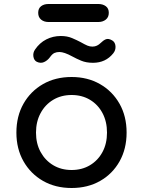

<svg xmlns="http://www.w3.org/2000/svg" viewBox="-20 -936 715 960"><path d="M338 4Q257 4 195 -31.5Q133 -67 97.5 -129.5Q62 -192 62 -273Q62 -355 97.5 -417.5Q133 -480 195 -515.5Q257 -551 338 -551Q418 -551 480 -515.5Q542 -480 577.5 -417.5Q613 -355 613 -273Q613 -192 578 -129.5Q543 -67 481 -31.5Q419 4 338 4ZM338 -86Q390 -86 430 -110Q470 -134 492.5 -176Q515 -218 515 -273Q515 -328 492.5 -370.5Q470 -413 430 -437Q390 -461 338 -461Q286 -461 246 -437Q206 -413 183 -370.5Q160 -328 160 -273Q160 -218 183 -176Q206 -134 246 -110Q286 -86 338 -86ZM445 -622Q411 -622 386 -632.5Q361 -643 343 -653Q321 -665 305 -670.5Q289 -676 277 -676Q263 -676 252 -671Q241 -666 229 -649Q217 -633 200 -625.5Q183 -618 164 -627Q150 -634 147 -653Q144 -672 155 -688Q178 -722 211.5 -739Q245 -756 284 -756Q316 -756 340.5 -745.5Q365 -735 382 -726Q405 -713 417 -708Q429 -703 442 -703Q455 -703 465 -708Q475 -713 482 -720Q496 -734 509 -739.5Q522 -745 541 -734Q556 -725 557.5 -705Q559 -685 546 -669Q508 -622 445 -622ZM222 -826Q200 -826 185.5 -838Q171 -850 171 -872Q171 -894 185.5 -905Q200 -916 222 -916H472Q494 -916 509 -905Q524 -894 524 -872Q524 -850 509 -838Q494 -826 472 -826Z"/></svg>

Font: Comfortaa
Style: Bold
Weight: 700
Designer: Johan Aakerlund
Foundry: Johan Aakerlund
Version: Version 3.104; ttfautohint (v1.8.1.43-b0c9)